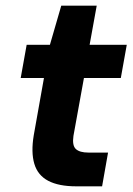

<svg xmlns="http://www.w3.org/2000/svg" viewBox="-20 -657 470 677"><path d="M249 0Q187 0 150 -19.5Q113 -39 101 -79.5Q89 -120 99 -180L135 -382H53L74 -499H156L196 -637H321L296 -499H427L406 -382H276L239 -178Q234 -144 247.5 -131.5Q261 -119 292 -119H361L340 0Z"/></svg>

Font: DM Sans 20pt ExtraBold
Style: Italic
Weight: 800
Italic angle: -10°
Version: Version 4.004;gftools[0.9.30]